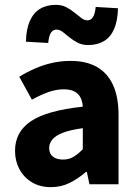

<svg xmlns="http://www.w3.org/2000/svg" viewBox="-20 -759 567 791"><path d="M189.7 12Q144.6 12 111.4 -8.1Q78.2 -28.2 60 -62.1Q41.9 -96 41.9 -137.5Q41.9 -216.1 108 -260Q174.1 -304 321.1 -319.5Q319.7 -341.2 311.6 -357.3Q303.4 -373.4 286.6 -382.2Q269.8 -391 242.8 -391Q211.6 -391 179.7 -379.7Q147.7 -368.4 111.5 -348.3L59.3 -442.9Q90.9 -462.3 125.1 -477.1Q159.3 -492 195.8 -500Q232.2 -508.1 271.2 -508.1Q334.8 -508.1 378.7 -483.5Q422.5 -458.8 445.4 -409.3Q468.4 -359.7 468.4 -283.6V0H348.4L337.8 -50.8H334.1Q303 -23.5 267.5 -5.8Q232.1 12 189.7 12ZM239.6 -101.6Q264.5 -101.6 283.3 -113.2Q302 -124.8 321.1 -144.3V-230.9Q269 -223.8 238.8 -212Q208.6 -200.2 195.6 -184.1Q182.5 -168.1 182.5 -149.3Q182.5 -125.6 198.1 -113.6Q213.7 -101.6 239.6 -101.6ZM342.6 -573.4Q319.2 -573.4 300.2 -583Q281.2 -592.6 266.1 -605.3Q250.9 -618 238.1 -627.6Q225.3 -637.2 213.3 -637.2Q198.5 -637.2 189.9 -624.2Q181.3 -611.2 178.6 -582L86.8 -587.2Q88.1 -639.2 102.9 -672.5Q117.7 -705.9 144.8 -722.5Q171.8 -739 210.2 -739Q234.3 -739 252.9 -729.4Q271.5 -719.8 286.8 -707.1Q302.1 -694.5 314.8 -684.9Q327.5 -675.2 339.7 -675.2Q354.5 -675.2 363 -688.4Q371.5 -701.5 374.2 -730.4L466 -725Q465 -674 450.4 -640.1Q435.8 -606.2 408.5 -589.8Q381.2 -573.4 342.6 -573.4Z"/></svg>

Font: Mada
Style: Regular
Weight: 400
Designer: Khaled Hosny
Version: Version 1.5